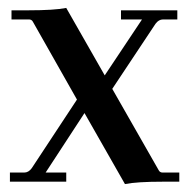

<svg xmlns="http://www.w3.org/2000/svg" viewBox="-20 -458 477 484"><path d="M5 0V-23H41Q52 -23 60 -34L174 -207L63 -403Q60 -409 53 -409H9V-432H51Q117 -432 147 -438L244 -268L338 -409H285V-432H427V-409H391Q380 -409 372 -398L263 -234L380 -29Q383 -23 390 -23H432V0H391Q325 0 295 6L193 -173L95 -23H147V0Z"/></svg>

Font: Arapey
Style: Regular
Weight: 400
Designer: Eduardo Rodriguez Tunni
Foundry: Eduardo Rodriguez Tunni
Version: Version 4.000